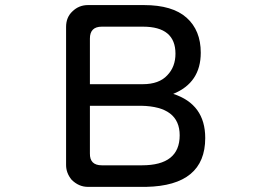

<svg xmlns="http://www.w3.org/2000/svg" viewBox="-20 -728 1040 756"><path d="M261.7 -20.5Q240.2 -46.9 240.2 -78.1V-622.1Q240.2 -660.2 265.6 -683.6Q291 -708 326.2 -708H546.9Q659.2 -708 714.8 -658.2Q770.5 -608.4 770.5 -520.5Q770.5 -402.3 662.1 -358.4Q788.1 -317.4 788.1 -184.6Q788.1 2.9 555.7 7.8H326.2Q290 7.8 261.7 -20.5ZM638.7 -431.6Q670.9 -464.8 670.9 -516.6Q670.9 -623 543 -623H380.9Q334 -623 334 -576.2V-396.5H542Q606.4 -396.5 638.7 -431.6ZM687.5 -195.3Q687.5 -308.6 536.1 -311.5H334V-124Q333 -77.1 380.9 -77.1H539.1Q687.5 -77.1 687.5 -195.3Z"/></svg>

Font: jf-openhuninn-1.1
Style: Regular
Weight: 400
Designer: [Kosugi Maru]
      Designed by Motoya company      

      [Varela Round]
      Joe Prince(Latin component); Avraham Co
Foundry: justfont CO.,LTD.
Version: 1.1